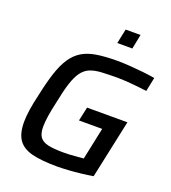

<svg xmlns="http://www.w3.org/2000/svg" viewBox="-158 -1002 1006 1127"><g transform="rotate(20 345.5 -438.5)"><path d="M328 8Q231 8 171.5 -7Q112 -22 84.5 -61Q57 -100 57 -172Q57 -205 63.5 -249Q70 -293 83 -347Q101 -433 121 -494Q141 -555 167.5 -594.5Q194 -634 231 -656.5Q268 -679 321.5 -687.5Q375 -696 448 -696Q486 -696 528.5 -693Q571 -690 613 -685.5Q655 -681 687 -675L669 -588Q638 -592 604 -595.5Q570 -599 540.5 -601Q511 -603 490 -603Q428 -603 385 -600.5Q342 -598 313 -586Q284 -574 263.5 -546.5Q243 -519 227 -470Q211 -421 196 -344Q184 -292 178 -252.5Q172 -213 172 -183Q172 -142 187.5 -120Q203 -98 239 -90Q275 -82 334 -82Q352 -82 375 -83Q398 -84 421 -86.5Q444 -89 460 -90L502 -290H357L376 -377H628L550 -12Q516 -6 476 -1.5Q436 3 397.5 5.5Q359 8 328 8ZM413 -794 432 -885H525L507 -794Z"/></g></svg>

Font: Saira Thin Medium
Style: Italic
Weight: 500
Italic angle: -12°
Version: Version 1.101